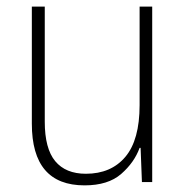

<svg xmlns="http://www.w3.org/2000/svg" viewBox="-20 -642 562 579"><path d="M439 -622V-93H408L404 -196H401Q385 -152 345.5 -117.5Q306 -83 235 -83Q76 -83 76 -269V-622H115V-275Q115 -194 146.5 -156Q178 -118 239 -118Q315 -118 358 -169Q401 -220 401 -325V-622Z"/></svg>

Font: Noto Sans Telugu UI SemiCondensed ExtraLight
Style: Regular
Weight: 200
Width: 4
Designer: Jelle Bosma - Monotype Design Team
Foundry: Monotype Imaging Inc.
Version: Version 2.005; ttfautohint (v1.8.4.7-5d5b)